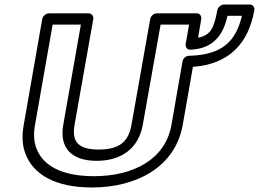

<svg xmlns="http://www.w3.org/2000/svg" viewBox="-20 -795 1146 850"><path d="M396 -15C248 -15 166 -65 139 -144C130 -171 128 -204 135 -242L213 -686H338L260 -242C242 -140 297 -83 408 -83C519 -83 594 -140 612 -242L691 -686H817L802 -600C800 -587 808 -574 824 -575C930 -580 970 -647 987 -725H1051C1024 -611 963 -552 817 -548C803 -548 790 -536 788 -523L739 -242C712 -87 567 -15 396 -15ZM789 -242 834 -499C996 -511 1080 -604 1106 -750C1108 -761 1101 -775 1086 -775H972C961 -775 945 -765 942 -750C928 -673 914 -639 857 -628L871 -711C873 -722 866 -736 851 -736H674C663 -736 648 -726 645 -711L562 -242C549 -168 509 -133 417 -133C326 -133 297 -168 310 -242L393 -711C395 -722 387 -736 372 -736H197C186 -736 170 -726 167 -711L85 -242C77 -197 78 -157 90 -122C124 -20 229 35 387 35C585 35 756 -56 789 -242Z"/></svg>

Font: Asimov
Style: XWidOuIt
Weight: 500
Designer: Google
Version: Version 2.000980; 2014